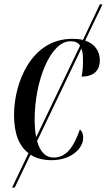

<svg xmlns="http://www.w3.org/2000/svg" viewBox="-20 -720 487 875"><path d="M35 135H47L119 -15C145 2 178 10 216 10C303 10 359 -43 359 -91C359 -113 352 -124 344 -130C315 -47 281 -2 224 -2C189 -2 163 -27 149 -77L351 -499C355 -488 358 -474 358 -455C359 -424 357 -396 352 -371C414 -371 435 -406 435 -444C435 -483 416 -519 368 -535L447 -700H435L358 -538C344 -542 328 -543 309 -543C123 -543 44 -344 44 -196C44 -111 67 -54 110 -22ZM138 -177C138 -349 209 -532 301 -532C321 -532 335 -527 345 -512L145 -95C140 -118 138 -145 138 -177Z"/></svg>

Font: Noto Serif Display ExtraCondensed Medium
Style: Italic
Weight: 500
Width: 2
Italic angle: -12°
Designer: Monotype Design Team
Foundry: Monotype Imaging Inc.
Version: Version 2.009